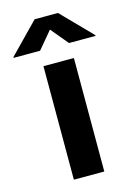

<svg xmlns="http://www.w3.org/2000/svg" viewBox="-179 -829 628 892"><g transform="rotate(-15 135.0 -383.5)"><path d="M62.4 -545.9H208.8V0H62.4ZM-61.5 -619.1V-622.7L79.3 -767.1H191.6L332.6 -622.7V-619.1H204.9L135.6 -702.2L65.8 -619.1Z"/></g></svg>

Font: Raveo Variable
Style: Regular
Weight: 400
Designer: Jakub Foglar, Rasmus Andersson (Inter)
Foundry: Jakubfoglar.com
Version: Version 1.000;Glyphs 3.2.3 (3260)